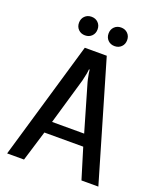

<svg xmlns="http://www.w3.org/2000/svg" viewBox="-158 -972 886 1068"><g transform="rotate(20 285.0 -437.5)"><path d="M236.5 -780.5Q221 -765 197 -765Q173 -765 157.5 -780.5Q142 -796 142 -820Q142 -844 157.5 -859.5Q173 -875 197 -875Q221 -875 236.5 -859.5Q252 -844 252 -820Q252 -796 236.5 -780.5ZM411.5 -780.5Q396 -765 372 -765Q348 -765 332.5 -780.5Q317 -796 317 -820Q317 -844 332.5 -859.5Q348 -875 372 -875Q396 -875 411.5 -859.5Q427 -844 427 -820Q427 -796 411.5 -780.5ZM15 0 220 -700H350L555 0H455L400 -180H170L115 0ZM190 -250H380L300 -525Q298 -530 290 -572L287 -595H283L280 -571Q273 -537 270 -525Z"/></g></svg>

Font: Scada
Style: Regular
Weight: 400
Designer: Jovanny Lemonad
Foundry: Jovanny Lemonad
Version: Version 4.100;PS 004.100;hotconv 1.0.88;makeotf.lib2.5.64775